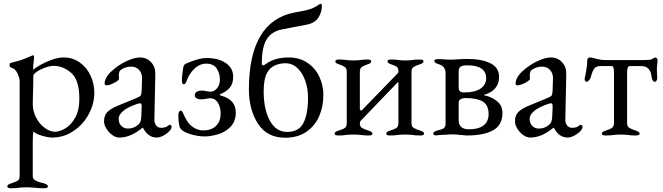

<svg xmlns="http://www.w3.org/2000/svg" viewBox="-20 -721 3544 1026"><path d="M19 0ZM19 276Q19 269 24.5 265.5Q30 262 42 258Q64 251 74.5 244.5Q85 238 85 220V-287Q85 -304 73 -329.5Q61 -355 39 -360Q35 -361 33 -364.5Q31 -368 31 -373Q31 -383 38 -385Q82 -395 115 -408.5Q148 -422 154 -425L156 -426Q158 -426 160 -423Q162 -420 162 -417L160 -391Q157 -373 157 -357Q157 -349 158 -348Q169 -359 196.5 -374.5Q224 -390 257.5 -402Q291 -414 320 -414Q369 -414 406.5 -387Q444 -360 464 -316.5Q484 -273 484 -225Q484 -166 454 -110.5Q424 -55 372 -20.5Q320 14 259 14Q237 14 205 4.5Q173 -5 159 -18Q157 -18 156 2Q155 22 155 33V220Q155 235 168 242.5Q181 250 194.5 253.5Q208 257 213 258Q225 262 230.5 265.5Q236 269 236 276Q236 285 214 285Q187 285 164 282Q138 280 120 280Q104 280 82 282Q66 285 40 285Q19 285 19 276ZM404 -193Q404 -294 360.5 -331.5Q317 -369 268 -369Q246 -369 220 -359.5Q194 -350 176 -337Q158 -324 158 -317Q158 -272 156 -212Q155 -192 155 -166Q155 -127 173 -92.5Q191 -58 219 -37.5Q247 -17 274 -17Q298 -17 328.5 -34.5Q359 -52 381.5 -92Q404 -132 404 -193Z M536 0ZM536 -72Q536 -103 552.5 -121Q569 -139 607 -155L709 -197Q728 -205 732 -211Q736 -217 737 -237L739 -301Q740 -328 724 -346.5Q708 -365 680 -365Q665 -365 650 -360Q635 -355 625 -347Q615 -340 615 -318L616 -300Q616 -292 590.5 -278.5Q565 -265 550 -265Q545 -265 542 -267.5Q539 -270 539 -274Q539 -290 549.5 -308.5Q560 -327 579 -343Q613 -374 655.5 -394Q698 -414 728 -414Q764 -414 787.5 -388.5Q811 -363 810 -325L805 -85Q804 -64 814 -51Q824 -38 841 -38Q866 -38 878 -49Q883 -54 886 -54Q891 -54 894 -51Q897 -48 897 -43Q897 -39 894 -32.5Q891 -26 886 -21Q870 -5 851.5 4.5Q833 14 817 14Q771 14 744 -38H741Q708 -11 678 1.5Q648 14 616 14Q599 14 580 0.5Q561 -13 548.5 -33.5Q536 -54 536 -72ZM722 -58Q728 -64 731 -73Q734 -82 735 -99L737 -148V-154Q737 -162 735 -165.5Q733 -169 728 -169Q722 -169 708 -164Q658 -146 636 -126Q614 -106 614 -87Q614 -62 628.5 -48Q643 -34 663 -34Q698 -34 722 -58Z M939 -46Q935 -65 934 -78Q933 -91 933 -105Q933 -117 937 -123.5Q941 -130 948 -130Q953 -130 966 -100Q984 -60 1010.5 -42Q1037 -24 1067 -24Q1108 -24 1133.5 -47.5Q1159 -71 1159 -115Q1159 -148 1144.5 -172Q1130 -196 1102 -196Q1095 -196 1081 -193Q1067 -190 1055 -190Q1041 -190 1031 -195.5Q1021 -201 1021 -212Q1021 -237 1062 -237Q1068 -237 1081.5 -234Q1095 -231 1105 -231Q1124 -231 1139.5 -249Q1155 -267 1155 -295Q1155 -330 1137.5 -355.5Q1120 -381 1082 -381Q1029 -381 990 -317Q985 -308 980 -295Q975 -282 971.5 -276.5Q968 -271 963 -271Q956 -271 954 -276.5Q952 -282 952 -294Q952 -312 955 -330L958 -351Q960 -375 972 -380Q1040 -411 1084 -411Q1147 -411 1186.5 -384Q1226 -357 1226 -311Q1226 -273 1207.5 -252Q1189 -231 1158 -218Q1149 -214 1158 -211Q1240 -190 1240 -120Q1240 -71 1211 -42.5Q1182 -14 1144 -3Q1106 8 1075 8Q1032 8 988.5 -7Q945 -22 939 -46Z M1310 -241Q1310 -607 1553 -654L1596 -662Q1632 -669 1651 -677.5Q1670 -686 1690 -700Q1691 -701 1694 -701Q1697 -701 1698.5 -697Q1700 -693 1700 -690Q1700 -655 1681 -626.5Q1662 -598 1622 -590L1488 -564Q1431 -553 1405 -511Q1379 -469 1379 -381Q1379 -372 1386 -372Q1391 -372 1398 -377Q1446 -414 1523 -414Q1580 -414 1622 -386Q1664 -358 1686 -312Q1708 -266 1708 -213Q1708 -152 1685.5 -100Q1663 -48 1617 -16.5Q1571 15 1504 15Q1408 15 1359.5 -58.5Q1311 -132 1310 -241ZM1626 -200Q1626 -246 1611.5 -288.5Q1597 -331 1569.5 -357Q1542 -383 1506 -383Q1478 -383 1454 -373.5Q1430 -364 1416 -345Q1401 -326 1395 -297.5Q1389 -269 1389 -228Q1390 -133 1423 -74.5Q1456 -16 1514 -16Q1577 -16 1601.5 -64Q1626 -112 1626 -200Z M1768 -6Q1768 -13 1773.5 -16.5Q1779 -20 1791 -24Q1813 -30 1823 -37.5Q1833 -45 1833 -63V-337Q1833 -355 1823.5 -362.5Q1814 -370 1795 -376Q1783 -380 1777.5 -383.5Q1772 -387 1772 -394Q1772 -403 1792 -403Q1818 -403 1833 -400Q1853 -398 1869 -398Q1886 -398 1904 -400Q1917 -403 1944 -403Q1964 -403 1964 -394Q1964 -387 1958.5 -383.5Q1953 -380 1941 -376Q1922 -370 1912.5 -362.5Q1903 -355 1903 -337V-137Q1903 -134 1907 -131.5Q1911 -129 1913 -131L2104 -328Q2105 -330 2107 -332Q2109 -334 2109 -339Q2109 -357 2101 -363.5Q2093 -370 2074 -376Q2062 -380 2056.5 -383.5Q2051 -387 2051 -394Q2051 -403 2071 -403Q2098 -403 2111 -400Q2129 -398 2146 -398Q2162 -398 2182 -400Q2197 -403 2223 -403Q2243 -403 2243 -394Q2243 -387 2237.5 -383.5Q2232 -380 2220 -376Q2200 -370 2189.5 -362.5Q2179 -355 2179 -337V-63Q2179 -45 2190 -38Q2201 -31 2223 -24Q2235 -20 2240.5 -16.5Q2246 -13 2246 -6Q2246 3 2226 3Q2200 3 2183 0Q2161 -2 2145 -2Q2129 -2 2107 0Q2091 3 2064 3Q2044 3 2044 -6Q2044 -13 2049.5 -16.5Q2055 -20 2067 -24Q2088 -30 2098.5 -37.5Q2109 -45 2109 -63V-276Q2109 -279 2108 -281Q2107 -283 2105 -281L1906 -74Q1903 -71 1903 -63Q1903 -45 1913.5 -38Q1924 -31 1947 -24Q1959 -20 1964.5 -16.5Q1970 -13 1970 -6Q1970 3 1950 3Q1924 3 1907 0Q1885 -2 1869 -2Q1853 -2 1831 0Q1815 3 1788 3Q1768 3 1768 -6Z M2295 -6Q2295 -13 2300.5 -16.5Q2306 -20 2318 -24Q2323 -25 2335.5 -28.5Q2348 -32 2354.5 -39Q2361 -46 2361 -59V-330Q2361 -367 2324 -378Q2312 -382 2306.5 -385.5Q2301 -389 2301 -396Q2301 -405 2321 -405Q2343 -405 2363 -403L2393 -402Q2404 -402 2426 -404Q2452 -406 2477 -406Q2556 -406 2601.5 -382.5Q2647 -359 2647 -311Q2647 -273 2626 -249Q2605 -225 2571 -216Q2567 -215 2566 -213.5Q2565 -212 2571 -211Q2606 -204 2635.5 -180.5Q2665 -157 2665 -118Q2665 -52 2614.5 -24.5Q2564 3 2476 3L2450 1Q2416 -3 2395 -3Q2366 -2 2337.5 0Q2309 2 2309 3H2318Q2295 3 2295 -6ZM2578 -302Q2578 -372 2477 -372Q2450 -372 2440.5 -364Q2431 -356 2431 -339V-252Q2431 -227 2460 -227Q2519 -227 2548.5 -248Q2578 -269 2578 -302ZM2591 -112Q2591 -160 2559.5 -178.5Q2528 -197 2470 -197Q2431 -197 2431 -172V-80Q2431 -30 2486 -30Q2536 -30 2563.5 -50.5Q2591 -71 2591 -112Z M2732 0ZM2732 -72Q2732 -103 2748.5 -121Q2765 -139 2803 -155L2905 -197Q2924 -205 2928 -211Q2932 -217 2933 -237L2935 -301Q2936 -328 2920 -346.5Q2904 -365 2876 -365Q2861 -365 2846 -360Q2831 -355 2821 -347Q2811 -340 2811 -318L2812 -300Q2812 -292 2786.5 -278.5Q2761 -265 2746 -265Q2741 -265 2738 -267.5Q2735 -270 2735 -274Q2735 -290 2745.5 -308.5Q2756 -327 2775 -343Q2809 -374 2851.5 -394Q2894 -414 2924 -414Q2960 -414 2983.5 -388.5Q3007 -363 3006 -325L3001 -85Q3000 -64 3010 -51Q3020 -38 3037 -38Q3062 -38 3074 -49Q3079 -54 3082 -54Q3087 -54 3090 -51Q3093 -48 3093 -43Q3093 -39 3090 -32.5Q3087 -26 3082 -21Q3066 -5 3047.5 4.5Q3029 14 3013 14Q2967 14 2940 -38H2937Q2904 -11 2874 1.5Q2844 14 2812 14Q2795 14 2776 0.5Q2757 -13 2744.5 -33.5Q2732 -54 2732 -72ZM2918 -58Q2924 -64 2927 -73Q2930 -82 2931 -99L2933 -148V-154Q2933 -162 2931 -165.5Q2929 -169 2924 -169Q2918 -169 2904 -164Q2854 -146 2832 -126Q2810 -106 2810 -87Q2810 -62 2824.5 -48Q2839 -34 2859 -34Q2894 -34 2918 -58Z M3196 -6Q3196 -13 3201.5 -16.5Q3207 -20 3219 -24Q3240 -30 3250.5 -38Q3261 -46 3261 -65V-336Q3261 -368 3249 -368H3189Q3167 -368 3156.5 -355.5Q3146 -343 3137 -309Q3135 -300 3128 -292Q3121 -284 3114 -284Q3110 -284 3107 -288Q3104 -292 3104 -299Q3104 -302 3106 -310Q3110 -326 3114 -352.5Q3118 -379 3118 -396Q3118 -414 3133 -414Q3140 -414 3149 -411.5Q3158 -409 3165 -407Q3191 -400 3215 -400H3421Q3458 -400 3464 -405Q3468 -408 3474 -411Q3480 -414 3483 -414Q3486 -414 3490 -409.5Q3494 -405 3494 -399Q3494 -392 3492 -378Q3490 -362 3490 -352Q3490 -334 3492 -306V-304Q3492 -297 3488.5 -290.5Q3485 -284 3479 -284Q3472 -284 3467.5 -292.5Q3463 -301 3462 -309Q3457 -368 3406 -368H3346Q3331 -368 3331 -336V-64Q3331 -46 3342 -38.5Q3353 -31 3375 -24Q3387 -20 3392.5 -16.5Q3398 -13 3398 -6Q3398 3 3375 3Q3349 3 3334 0Q3314 -2 3297 -2Q3280 -2 3260 0Q3245 3 3219 3Q3196 3 3196 -6Z"/></svg>

Font: EB Garamond
Style: Regular
Weight: 400
Designer: Georg Duffner and Octavio Pardo
Foundry: Georg Duffner
Version: Version 1.000; ttfautohint (v1.6)